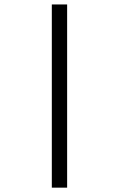

<svg xmlns="http://www.w3.org/2000/svg" viewBox="-20 -654 540 870"><path d="M284.2 -633.8V196.3H214.8V-633.8Z"/></svg>

Font: BabelStone Shapes
Style: Regular
Weight: 400
Designer: Andrew West
Foundry: BabelStone
Version: Version 15.0.0 September 13, 2022